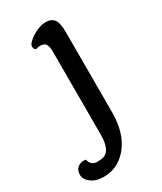

<svg xmlns="http://www.w3.org/2000/svg" viewBox="-277 -670 839 996"><g transform="rotate(-30 142.5 -172.0)"><path d="M0 127Q2 142.6 13.4 154.5Q24.9 166.5 46.9 166.5Q68.8 166.5 84 161.9Q99.1 157.2 109.4 144.5Q131.8 116.7 131.8 50.8V-442.4Q131.8 -476.6 122.3 -490Q112.8 -503.4 88.4 -503.4Q75.7 -503.4 65.4 -499Q56.2 -498 52.2 -512.7Q48.8 -525.4 56.2 -535.4Q63.5 -545.4 77.6 -556.6Q91.8 -567.9 108.4 -576.2Q145.5 -595.2 171.4 -595.2Q197.3 -595.2 210.2 -587.4Q223.1 -579.6 230 -566.4Q240.7 -544.9 240.7 -497.1V-18.1Q240.7 109.4 178.2 183.6Q121.6 251 37.6 251Q-10.3 251 -39.6 228Q-66.4 207 -66.4 179.2Q-66.4 150.4 -45.9 135.7Q-27.3 122.1 0 127Z"/></g></svg>

Font: Quando
Style: Regular
Weight: 400
Version: Version 1.002